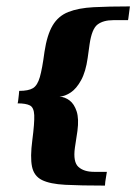

<svg xmlns="http://www.w3.org/2000/svg" viewBox="-20 -542 426 600"><path d="M214 -80Q208 -36 225 -20.5Q242 -5 274 -5Q281 -5 293 -5Q305 -5 314 -5Q314 -3 312 7Q310 17 309 26Q308 35 308 38Q232 38 184 35.5Q136 33 111 20.5Q86 8 80 -21.5Q74 -51 81 -104Q88 -158 87 -182Q86 -206 73.5 -212.5Q61 -219 35 -219Q36 -221 37 -229.5Q38 -238 39 -247Q40 -256 40 -258Q69 -258 83 -266.5Q97 -275 104.5 -301Q112 -327 119 -380Q127 -433 144.5 -462.5Q162 -492 193.5 -504.5Q225 -517 272.5 -519.5Q320 -522 386 -522Q386 -520 384.5 -510.5Q383 -501 382 -491.5Q381 -482 380 -479H334Q303 -479 285 -465.5Q267 -452 260 -404L254 -361Q248 -318 233.5 -291.5Q219 -265 201 -253Q183 -241 166 -240Q183 -239 197.5 -228Q212 -217 219.5 -194Q227 -171 222 -133Z"/></svg>

Font: Genos SemiBold
Style: Italic
Weight: 600
Italic angle: -8°
Version: Version 1.010